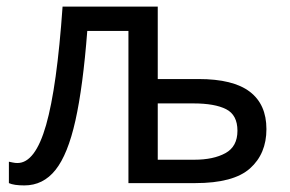

<svg xmlns="http://www.w3.org/2000/svg" viewBox="-20 -556 882 583"><path d="M459 -536V-316H583Q688 -316 738.5 -277.5Q789 -239 789 -164Q789 -89 739 -44.5Q689 0 573 0H370V-462H245Q232 -293 209 -190Q186 -87 148.5 -40Q111 7 54 7Q22 7 7 0V-65Q12 -64 19 -62.5Q26 -61 33 -61Q87 -61 120 -176.5Q153 -292 170 -536ZM567 -242H459V-71H570Q628 -71 664.5 -91Q701 -111 701 -159Q701 -207 666.5 -224.5Q632 -242 567 -242Z"/></svg>

Font: Go Noto Kurrent-Regular
Style: Regular
Weight: 400
Designer: Monotype Design Team
Foundry: Monotype Imaging Inc.
Version: Version 2.012; ttfautohint (v1.8.4.7-5d5b)